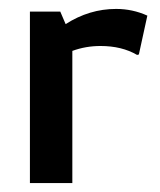

<svg xmlns="http://www.w3.org/2000/svg" viewBox="-20 -410 359 430"><path d="M47 -384V0H142V-296Q172 -307 205 -307Q253 -307 287 -287L291 -288L310 -375Q277 -390 240 -390Q180 -390 127 -356L115 -384Z"/></svg>

Font: Cambay Devanagari
Style: Regular
Weight: 700
Designer: Pooja Saxena
Foundry: Pooja Saxena
Version: Version 1.095;PS 001.095;hotconv 1.0.70;makeotf.lib2.5.58329